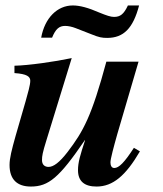

<svg xmlns="http://www.w3.org/2000/svg" viewBox="-20 -675 596 704"><path d="M471 -133C436 -79 416 -59 399 -59C388 -59 385 -70 385 -80C385 -92 397 -137 410 -183L488 -449H370C316 -249 286 -194 228 -118C198 -79 176 -63 158 -63C144 -63 134 -71 134 -88C134 -103 136 -115 150 -160L243 -462C182 -449 84 -435 33 -434V-407C79 -404 91 -394 91 -379C91 -363 82 -333 74 -304L37 -176C23 -126 15 -95 15 -70C15 -17 43 9 93 9C158 9 197 -23 291 -161H292C274 -106 266 -80 266 -51C266 -10 290 9 334 9C394 9 441 -31 493 -120ZM449 -655C434 -623 421 -613 398 -613C386 -613 371 -618 344 -629C303 -647 272 -655 247 -655C190 -655 144 -609 131 -537H171C184 -569 197 -580 219 -580C230 -580 244 -577 257 -572L316 -549C343 -538 354 -536 373 -536C433 -536 468 -571 490 -655Z"/></svg>

Font: STIXGeneral
Style: Bold Italic
Weight: 700
Italic angle: -16.33°
Designer: MicroPress Inc., with final additions and corrections provided by Coen Hoffman, Elsevier (retired)
Version: Version 1.1.0